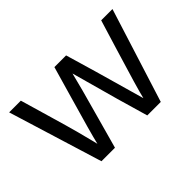

<svg xmlns="http://www.w3.org/2000/svg" viewBox="-92 -741 975 975"><g transform="rotate(-45 396.0 -253.5)"><path d="M278 0H181L25 -507H109L158 -339Q184 -251 201.5 -185.5Q219 -120 224 -98L229 -77Q244 -141 302 -340L350 -507H434L483 -340L558 -76Q572 -135 635 -340L686 -507H767L607 0H510L462 -166L392 -419Q377 -355 324 -166Z"/></g></svg>

Font: Hind Siliguri
Style: Regular
Weight: 400
Designer: Jyotish Sonowal
Foundry: Indian Type Foundry
Version: Version 1.000;PS 1.0;hotconv 1.0.86;makeotf.lib2.5.63406; tt